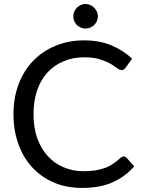

<svg xmlns="http://www.w3.org/2000/svg" viewBox="-20 -925 708 953"><path d="M593.8 -148.4Q601.6 -148.4 608.4 -141.6Q621.1 -127.9 646.5 -99.6Q602.5 -48.8 540 -20.5Q476.6 7.8 387.7 7.8Q310.5 7.8 248 -18.6Q184.6 -45.9 140.6 -93.8Q95.7 -141.6 71.3 -210Q46.9 -277.3 46.9 -358.4Q46.9 -439.5 72.3 -506.8Q97.7 -574.2 143.6 -622.1Q190.4 -670.9 254.9 -697.3Q319.3 -724.6 397.5 -724.6Q473.6 -724.6 532.2 -700.2Q590.8 -675.8 635.7 -633.8Q625 -619.1 603.5 -588.9Q600.6 -584 595.7 -581.1Q590.8 -577.1 583 -577.1Q574.2 -577.1 560.5 -586.9Q547.9 -596.7 527.3 -609.4Q505.9 -621.1 474.6 -630.9Q443.4 -640.6 397.5 -640.6Q341.8 -640.6 295.9 -621.1Q249 -601.6 215.8 -565.4Q182.6 -529.3 164.1 -476.6Q146.5 -423.8 146.5 -358.4Q146.5 -291 165 -238.3Q184.6 -185.5 217.8 -149.4Q251 -113.3 295.9 -94.7Q341.8 -75.2 393.6 -75.2Q425.8 -75.2 452.1 -79.1Q477.5 -83 499 -90.8Q521.5 -98.6 540 -111.3Q558.6 -123 577.1 -140.6Q585.9 -148.4 593.8 -148.4ZM465.8 -843.8Q465.8 -831.1 460.9 -820.3Q456.1 -809.6 447.3 -800.8Q439.5 -793 427.7 -788.1Q416 -783.2 404.3 -783.2Q391.6 -783.2 380.9 -788.1Q370.1 -793 361.3 -800.8Q353.5 -809.6 348.6 -820.3Q343.8 -831.1 343.8 -843.8Q343.8 -856.4 348.6 -867.2Q353.5 -877.9 361.3 -886.7Q370.1 -894.5 380.9 -900.4Q391.6 -905.3 404.3 -905.3Q416 -905.3 427.7 -900.4Q439.5 -894.5 447.3 -886.7Q456.1 -877.9 460.9 -867.2Q465.8 -856.4 465.8 -843.8Z"/></svg>

Font: Lato
Style: Regular
Weight: 400
Designer: Lukasz Dziedzic with Adam Twardoch and Botio Nikoltchev
Version: Version 2.015; 2015-08-06; http://www.latofonts.com/